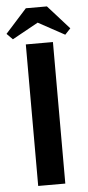

<svg xmlns="http://www.w3.org/2000/svg" viewBox="-68 -912 435 946"><g transform="rotate(-5 149.0 -439.0)"><path d="M215.8 -700H81.7V0H215.8ZM97.3 -877.5 -8.5 -760 20.5 -730.7 181.5 -819.7 116.8 -819.5 279.5 -730.7 307 -760 201.5 -877.5Z"/></g></svg>

Font: Tilda Sans VF
Style: Regular
Weight: 400
Designer: ParaType Ltd
Foundry: ParaType Ltd
Version: Version 1.010